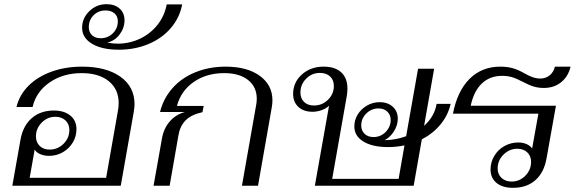

<svg xmlns="http://www.w3.org/2000/svg" viewBox="-20 -889 2751 919"><path d="M78 -220Q90 -287 132 -323.5Q174 -360 238 -360Q287 -360 316.5 -336Q346 -312 346 -271Q346 -236 328.5 -207Q311 -178 281 -160.5Q251 -143 215 -143Q192 -143 173 -151Q154 -159 146 -173L122 -38H488L545 -362Q548 -380 548 -396Q548 -462 500.5 -500.5Q453 -539 371 -539Q282 -539 217.5 -494.5Q153 -450 136 -377H59Q73 -435 116.5 -478.5Q160 -522 226.5 -546Q293 -570 373 -570Q488 -570 556 -522Q624 -474 624 -390Q624 -378 620 -352L558 0H39ZM312 -267Q312 -295 293.5 -312.5Q275 -330 245 -330Q207 -330 179.5 -302Q152 -274 152 -236Q152 -208 170 -190.5Q188 -173 218 -173Q256 -173 284 -200.5Q312 -228 312 -267Z M373 -756Q373 -802 407.5 -835.5Q442 -869 490 -869Q529 -869 552.5 -848Q576 -827 576 -792Q576 -755 552.5 -724Q529 -693 493 -685Q521 -680 543 -680Q600 -680 650.5 -704Q701 -728 734.5 -771Q768 -814 778 -868H852Q840 -804 797.5 -754.5Q755 -705 690 -678Q625 -651 549 -651Q468 -651 420.5 -679.5Q373 -708 373 -756ZM544 -787Q544 -811 528 -825Q512 -839 485 -839Q451 -839 428 -816Q405 -793 405 -759Q405 -735 420.5 -720.5Q436 -706 462 -706Q496 -706 520 -729.5Q544 -753 544 -787Z M755 -225Q763 -273 791.5 -306.5Q820 -340 865 -353H746Q762 -418 806 -467.5Q850 -517 916 -543.5Q982 -570 1060 -570Q1163 -570 1223.5 -526Q1284 -482 1284 -409Q1284 -393 1281 -376L1215 0H1138L1206 -386Q1209 -401 1209 -416Q1209 -473 1167.5 -506Q1126 -539 1053 -539Q968 -539 907 -496.5Q846 -454 827 -382H955L949 -352Q894 -340 867.5 -312Q841 -284 834 -241L792 0H715Z M1999 -222 1960 0H1487L1555 -383Q1542 -370 1520 -362Q1498 -354 1476 -354Q1433 -354 1408 -377.5Q1383 -401 1383 -439Q1383 -495 1425 -532.5Q1467 -570 1529 -570Q1584 -570 1613.5 -542.5Q1643 -515 1643 -465Q1643 -450 1640 -430L1570 -33H1888L1916 -193Q1876 -185 1837 -185Q1763 -185 1719.5 -211.5Q1676 -238 1676 -284Q1676 -315 1692.5 -341.5Q1709 -368 1737 -384Q1765 -400 1797 -400Q1836 -400 1860 -378Q1884 -356 1884 -321Q1884 -290 1866 -261Q1848 -232 1821 -218Q1875 -219 1924 -237L1981 -560H2058L2010 -287Q2059 -330 2070 -392H2137Q2125 -338 2089 -294Q2053 -250 1999 -222ZM1578 -478Q1578 -506 1560 -523Q1542 -540 1511 -540Q1473 -540 1445.5 -512.5Q1418 -485 1418 -446Q1418 -418 1435.5 -401Q1453 -384 1483 -384Q1522 -384 1550 -411.5Q1578 -439 1578 -478ZM1768 -233Q1802 -233 1826 -257.5Q1850 -282 1850 -315Q1850 -339 1834 -354.5Q1818 -370 1792 -370Q1758 -370 1733.5 -346Q1709 -322 1709 -288Q1709 -264 1725 -248.5Q1741 -233 1768 -233Z M2328 -78Q2328 -113 2346 -143Q2364 -173 2394.5 -190Q2425 -207 2461 -207Q2483 -207 2501 -199Q2519 -191 2527 -178L2557 -345H2148Q2169 -453 2227.5 -511.5Q2286 -570 2375 -570Q2406 -570 2432.5 -563Q2459 -556 2492 -537Q2517 -523 2533.5 -518Q2550 -513 2566 -513Q2592 -513 2611 -528.5Q2630 -544 2636 -570H2711Q2700 -523 2666 -495.5Q2632 -468 2583 -468Q2558 -468 2535.5 -474.5Q2513 -481 2483 -497Q2451 -514 2429.5 -520Q2408 -526 2383 -526Q2325 -526 2286.5 -489.5Q2248 -453 2233 -383H2641L2596 -131Q2584 -63 2542.5 -26.5Q2501 10 2435 10Q2385 10 2356.5 -13.5Q2328 -37 2328 -78ZM2522 -114Q2522 -142 2504 -159.5Q2486 -177 2456 -177Q2418 -177 2390 -149Q2362 -121 2362 -83Q2362 -55 2380.5 -37.5Q2399 -20 2429 -20Q2467 -20 2494.5 -48Q2522 -76 2522 -114Z"/></svg>

Font: Fahkwang Light
Style: Italic
Weight: 300
Italic angle: -10°
Version: Version 1.000; ttfautohint (v1.6)